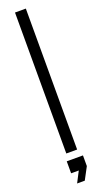

<svg xmlns="http://www.w3.org/2000/svg" viewBox="-186 -827 550 1024"><g transform="rotate(-20 89.0 -315.0)"><path d="M58 0V-800H119.5V0ZM57.5 170 89.5 108H46V40H138V100.5L101 170Z"/></g></svg>

Font: Big Shoulders Text Thin Light
Style: Regular
Weight: 300
Version: Version 2.002